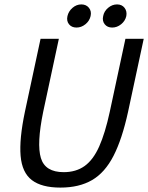

<svg xmlns="http://www.w3.org/2000/svg" viewBox="-20 -843 672 871"><path d="M561 -336Q534 -212 495 -136Q456 -60 397.5 -26Q339 8 254 8Q169 8 124.5 -26Q80 -60 73.5 -136Q67 -212 93 -336L164 -667H247L176 -336Q146 -190 165.5 -126Q185 -62 269 -62Q325 -62 364 -90Q403 -118 430 -178.5Q457 -239 478 -336L549 -667H632ZM327 -718Q305 -718 293 -733Q281 -748 286 -770Q291 -792 309 -807.5Q327 -823 349 -823Q371 -823 383.5 -807.5Q396 -792 391 -770Q386 -748 367.5 -733Q349 -718 327 -718ZM489 -718Q467 -718 455 -733Q443 -748 448 -770Q452 -792 470.5 -807.5Q489 -823 511 -823Q533 -823 545 -807.5Q557 -792 553 -770Q548 -748 529.5 -733Q511 -718 489 -718Z"/></svg>

Font: Epunda Sans
Style: Italic
Weight: 400
Italic angle: -12.0243°
Designer: Simon Atzbach
Foundry: typofactur
Version: Version 2.204; ttfautohint (v1.8.4.7-5d5b)